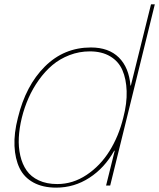

<svg xmlns="http://www.w3.org/2000/svg" viewBox="-20 -859 737 889"><path d="M550.8 -314Q568.4 -380.9 566.4 -437.3Q564.5 -493.7 546.6 -534.4Q528.8 -575.2 490.2 -598.1Q451.7 -621.1 396 -621.1Q346.7 -621.1 301.8 -603.8Q256.8 -586.4 222.4 -557.4Q188 -528.3 159.7 -488.5Q131.3 -448.7 112.1 -405Q92.8 -361.3 81.1 -314Q69.3 -265.6 67.1 -221.7Q64.9 -177.7 74 -138.2Q83 -98.6 103.3 -69.6Q123.5 -40.5 159.7 -23.7Q195.8 -6.8 245.1 -6.8Q317.4 -6.8 380.9 -49.1Q444.3 -91.3 487.1 -159.9Q529.8 -228.5 550.8 -314ZM696.8 -838.9 490.2 0H471.2L511.2 -161.1H508.8Q464.4 -81.5 394 -35.9Q323.7 9.8 240.2 9.8Q178.2 9.8 134.8 -13.9Q91.3 -37.6 70.6 -80.6Q49.8 -123.5 47.1 -182.9Q44.4 -242.2 63 -314Q99.1 -462.9 187.7 -551Q276.4 -639.2 400.9 -639.2Q483.4 -639.2 530.3 -592.8Q577.1 -546.4 584 -462.9H585.9L679.2 -838.9Z"/></svg>

Font: Sinkin Sans 100 Thin Italic
Style: Regular
Weight: 100
Italic angle: -112°
Designer: Keith Bates
Foundry: K-Type
Version: Sinkin Sans (version 1.0)  by Keith Bates   •   © 2014   www